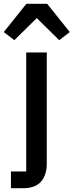

<svg xmlns="http://www.w3.org/2000/svg" viewBox="-61 -798 390 1018"><path d="M-3 111H78V-520H187V70Q187 130 156.5 165Q126 200 60 200H-3ZM189 -778 309 -628 253 -585 134 -702 15 -585 -41 -628 79 -778Z"/></svg>

Font: IBM Plex Sans Arabic Medium
Style: Regular
Weight: 500
Designer: Mike Abbink, Paul van der Laan, Pieter van Rosmalen, Wael Morcos, Khajak Apelian
Foundry: Bold Monday
Version: Version 1.1